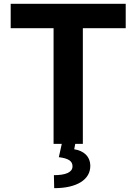

<svg xmlns="http://www.w3.org/2000/svg" viewBox="-20 -747 708 997"><path d="M35.5 -600.5H258.2V0H300.8L285.5 69.2C334.9 75.3 357.6 89.1 356.5 118.3C355.5 148.4 319.6 162.6 259.9 162.6L261.4 230.1C380.3 230.1 449.2 185 448.9 114.3C448.5 64.6 414.1 35.5 365.4 28.1L370.7 0H410.2V-600.5H632.8V-727.3H35.5Z"/></svg>

Font: Magic Ui Pro
Style: Bold
Weight: 700
Designer: Stefan Endress, Andreas Faust
Version: Version 1.000;FEAKit 1.0